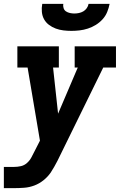

<svg xmlns="http://www.w3.org/2000/svg" viewBox="-27 -760 647 995"><path d="M-7 215V105H46Q64 105 81.5 101Q99 97 113 84.5Q127 72 135.5 56Q144 40 152 24L180 -31L116 -410H63V-520H278V-410H248L274 -171L376 -410H360V-520H574V-410H508L271 73Q263 88 254.5 103.5Q246 119 236 134Q220 157 198 174.5Q176 192 150.5 201.5Q125 211 98.5 213Q72 215 46 215ZM343 -600Q322 -600 301.5 -602.5Q281 -605 262 -612Q243 -619 227 -631Q211 -643 201.5 -660Q192 -677 190 -698Q188 -719 192 -740H301Q299 -729 302.5 -718Q306 -707 315 -701Q324 -695 335.5 -692.5Q347 -690 358 -690Q370 -690 382 -692.5Q394 -695 404.5 -701Q415 -707 422.5 -717.5Q430 -728 432 -740H541Q537 -719 528.5 -698Q520 -677 504.5 -660Q489 -643 469.5 -631Q450 -619 428.5 -612Q407 -605 385.5 -602.5Q364 -600 343 -600Z"/></svg>

Font: Iosevka Etoile XBdObl
Style: Regular
Weight: 800
Italic angle: -9°
Designer: Belleve Invis
Foundry: Belleve Invis
Version: Version 15.5.2; ttfautohint (v1.8.4)